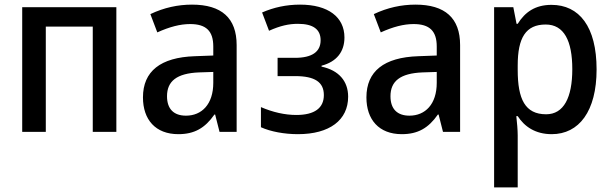

<svg xmlns="http://www.w3.org/2000/svg" viewBox="-20 -570 2643 830"><path d="M76 0H178V-455H381V0H483V-539H76Z M751 10C820 10 866 -16 907 -75H910L929 0H1003V-375C1003 -492 938 -550 810 -550C749 -550 689 -537 630 -509L660 -430C713 -454 759 -466 802 -466C871 -466 902 -436 902 -369V-330L822 -327C674 -322 598 -262 598 -149C598 -53 652 10 751 10ZM784 -70C732 -70 702 -98 702 -154C702 -219 744 -253 840 -257L902 -259V-212C902 -119 852 -70 784 -70Z M1268 10C1405 10 1485 -51 1485 -152C1485 -219 1445 -266 1370 -282V-286C1435 -303 1469 -346 1469 -408C1469 -496 1399 -550 1277 -550C1218 -550 1163 -538 1113 -516L1143 -437C1192 -459 1229 -467 1268 -467C1334 -467 1366 -443 1366 -396C1366 -346 1329 -320 1255 -320H1180V-241H1256C1341 -241 1380 -215 1380 -159C1380 -103 1340 -73 1261 -73C1211 -73 1159 -85 1108 -107V-20C1150 -1 1209 10 1268 10Z M1717 10C1786 10 1832 -16 1873 -75H1876L1895 0H1969V-375C1969 -492 1904 -550 1776 -550C1715 -550 1655 -537 1596 -509L1626 -430C1679 -454 1725 -466 1768 -466C1837 -466 1868 -436 1868 -369V-330L1788 -327C1640 -322 1564 -262 1564 -149C1564 -53 1618 10 1717 10ZM1750 -70C1698 -70 1668 -98 1668 -154C1668 -219 1710 -253 1806 -257L1868 -259V-212C1868 -119 1818 -70 1750 -70Z M2116 240H2218V15C2218 -8 2215 -41 2212 -68H2218C2247 -23 2294 10 2365 10C2483 10 2559 -89 2559 -270C2559 -455 2484 -549 2364 -549C2293 -549 2249 -517 2218 -467H2213L2199 -539H2116ZM2341 -76C2250 -76 2218 -141 2218 -268V-287C2218 -407 2253 -464 2339 -464C2418 -464 2454 -394 2454 -271C2454 -148 2417 -76 2341 -76Z"/></svg>

Font: Noto Sans SemiCondensed Medium
Style: Regular
Weight: 500
Width: 4
Designer: Monotype Design Team
Foundry: Monotype Imaging Inc.
Version: Version 2.013